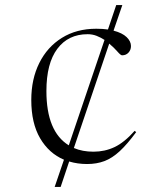

<svg xmlns="http://www.w3.org/2000/svg" viewBox="-20 -735 640 755"><path d="M195 0 231.5 -107Q172.5 -132 137.8 -191.2Q103 -250.5 103 -342Q103 -424 134.5 -487.2Q166 -550.5 223.5 -586.2Q281 -622 358.5 -622Q383.5 -622 404.5 -619L437 -715H461L426.5 -614.5Q461 -605.5 478 -589Q495 -572.5 495 -554Q495 -538.5 485.2 -528Q475.5 -517.5 460 -517.5Q454.5 -517.5 441.8 -532.2Q429 -547 409.5 -563.5L270.5 -153Q304 -138.5 347.5 -138.5Q392 -138.5 430.2 -156.5Q468.5 -174.5 509.5 -220.5L515.5 -215.5Q480.5 -168 450.8 -140.5Q421 -113 390.5 -101.5Q360 -90 322.5 -90Q285 -90 252 -100L218.5 0ZM162.5 -377Q162.5 -217.5 250.5 -163.5L391 -578Q376.5 -587.5 360 -594Q343.5 -600.5 324.5 -600.5Q248.5 -600.5 205.5 -543.2Q162.5 -486 162.5 -377Z"/></svg>

Font: Newsreader Display Light
Style: Regular
Weight: 300
Designer: Hugues Gentile
Foundry: Production Type
Version: Version 1.001